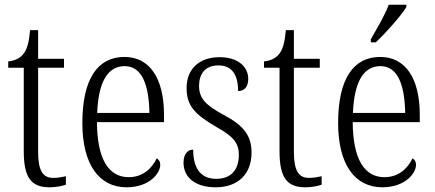

<svg xmlns="http://www.w3.org/2000/svg" viewBox="-20 -786 1847 816"><path d="M191 10C217 10 243 5 260 -1V-37C241 -33 227 -30 206 -30C163 -30 142 -59 142 -141V-498H252V-536H142V-658H108C103 -605 95 -575 78 -555C64 -538 43 -528 15 -525V-498H81V-143C81 -29 114 10 191 10Z M518 10C614 10 661 -49 661 -85C661 -100 654 -109 646 -113C626 -71 588 -33 527 -33C443 -33 393 -107 392 -267H677V-298C677 -455 615 -544 509 -544C395 -544 330 -451 330 -263C330 -89 400 10 518 10ZM615 -306H393C398 -431 434 -505 510 -505C584 -505 613 -424 615 -306Z M897 10C990 10 1049 -45 1049 -137C1049 -209 1017 -252 930 -298C857 -338 826 -366 826 -421C826 -471 851 -508 908 -508C963 -508 992 -472 992 -399C1020 -399 1035 -419 1035 -451C1035 -501 993 -543 913 -543C828 -543 773 -494 773 -412C773 -335 809 -299 902 -245C976 -204 995 -175 995 -128C995 -64 962 -26 899 -26C829 -26 801 -76 801 -150C780 -150 760 -135 760 -94C760 -36 805 10 897 10Z M1278 10C1304 10 1330 5 1347 -1V-37C1328 -33 1314 -30 1293 -30C1250 -30 1229 -59 1229 -141V-498H1339V-536H1229V-658H1195C1190 -605 1182 -575 1165 -555C1151 -538 1130 -528 1102 -525V-498H1168V-143C1168 -29 1201 10 1278 10Z M1556 -619V-606H1577C1622 -648 1686 -721 1707 -756V-766H1632C1616 -721 1584 -669 1556 -619ZM1605 10C1701 10 1748 -49 1748 -85C1748 -100 1741 -109 1733 -113C1713 -71 1675 -33 1614 -33C1530 -33 1480 -107 1479 -267H1764V-298C1764 -455 1702 -544 1596 -544C1482 -544 1417 -451 1417 -263C1417 -89 1487 10 1605 10ZM1702 -306H1480C1485 -431 1521 -505 1597 -505C1671 -505 1700 -424 1702 -306Z"/></svg>

Font: Noto Serif Devanagari Condensed Light
Style: Regular
Weight: 300
Width: 3
Designer: Universal Thirst, Indian Type Foundry and the Monotype Design Team
Foundry: Monotype Imaging Inc.
Version: Version 2.004